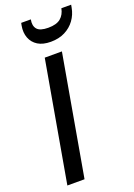

<svg xmlns="http://www.w3.org/2000/svg" viewBox="-172 -987 731 1051"><g transform="rotate(-20 193.5 -461.5)"><path d="M29 0 152 -700H252L129 0ZM214 -770Q168 -770 139 -788Q110 -806 98 -837.5Q86 -869 93 -908L96 -923H152Q145 -887 162 -867Q179 -847 227 -847Q275 -847 299 -867Q323 -887 330 -923H387L384 -907Q377 -868 354.5 -837Q332 -806 296.5 -788Q261 -770 214 -770Z"/></g></svg>

Font: DM Sans 18pt Medium
Style: Italic
Weight: 500
Italic angle: -10°
Designer: Colophon Foundry, Jonny Pinhorn
Foundry: Colophon Foundry
Version: Version 4.004;gftools[0.9.30]